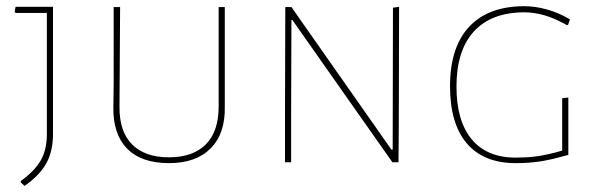

<svg xmlns="http://www.w3.org/2000/svg" viewBox="-20 -529 1961 626"><path d="M152.8 -92.8Q152.8 -36.6 131.8 2Q109.9 42.5 60.1 77.1L47.9 65.9V61Q93.3 28.3 113.3 -6.8Q132.8 -41.5 132.8 -91.8V-486.8H30.8L27.8 -490.2L30.8 -506.8H152.8Z M530.8 2.9Q441.4 2.9 394.5 -44.4Q347.7 -92.3 349.6 -181.2L350.6 -254.9V-505.9H371.6L369.6 -182.1Q368.7 -100.6 410.2 -58.6Q452.1 -16.1 530.8 -16.1Q609.4 -16.1 651.4 -58.6Q692.9 -100.6 692.9 -182.1V-505.9H712.9V-181.2Q714.8 -93.3 666.5 -44.9Q618.7 2.9 530.8 2.9Z M929.2 -158.2V0H909.2V-149.9L910.2 -505.9H930.2L1256.3 -41H1260.3L1261.2 -503.9L1281.2 -506.8L1280.3 -141.1L1279.3 0H1259.3L933.1 -463.9H930.2Z M1838.4 -465.8 1832 -447.8H1827.1Q1788.6 -469.2 1757.3 -478.5Q1722.2 -488.8 1689.9 -488.8Q1582.5 -488.8 1525.4 -426.8Q1468.3 -364.3 1468.3 -247.1Q1468.3 -134.8 1517.6 -75.2Q1567.4 -15.1 1661.1 -15.1Q1674.8 -15.1 1697.3 -16.1Q1708.5 -16.6 1731 -19.5Q1746.1 -21.5 1768.1 -26.4Q1789.1 -30.8 1813 -38.1V-209L1833 -210.9V-23.9Q1812.5 -18.1 1784.2 -11.2Q1758.8 -5.4 1742.7 -2.9Q1723.1 0 1703.1 1.5Q1683.1 2.9 1661.1 2.9Q1557.1 2.9 1502 -61.5Q1447.3 -125.5 1447.3 -248Q1447.3 -375 1509.8 -441.9Q1572.3 -508.8 1689.9 -508.8Q1725.6 -508.8 1763.7 -498Q1802.2 -487.3 1838.4 -465.8Z"/></svg>

Font: Datalegreya
Style: Dot
Weight: 700
Designer: Figs Lab
Foundry: Figs Lab
Version: Version 1.002;PS 001.002;hotconv 1.0.70;makeotf.lib2.5.58329